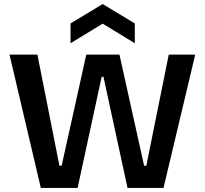

<svg xmlns="http://www.w3.org/2000/svg" viewBox="-20 -930 1013 950"><path d="M182 0 27 -660H165L274 -110H285L407 -660H571L693 -110H704L815 -660H946L789 0H611L492 -550H483L364 0ZM329 -716V-814L488 -910L647 -814V-716L488 -813Z"/></svg>

Font: Bricolage Grotesque 10pt SemiBold
Style: Regular
Weight: 600
Designer: Mathieu Triay
Foundry: Atelier Triay
Version: Version 1.000; ttfautohint (v1.8.4.7-5d5b);gftools[0.9.29]